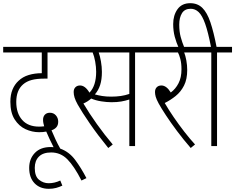

<svg xmlns="http://www.w3.org/2000/svg" viewBox="-20 -916 1475 1204"><path d="M371 248Q352 257 331.5 262.5Q311 268 286 268Q230 268 196.5 233Q163 198 163 137Q163 80 198.5 43Q234 6 298 6Q308 6 316 7Q303 -19 290.5 -45Q278 -71 270 -91Q251 -87 225 -87Q181 -87 140 -106Q99 -125 72 -167Q45 -209 45 -278Q45 -322 58.5 -354.5Q72 -387 96 -409Q122 -434 159.5 -445.5Q197 -457 242 -457V-587H0V-622H412V-587H278V-423H259Q211 -423 179 -414.5Q147 -406 125 -387Q82 -350 82 -277Q82 -206 119 -164Q156 -122 225 -122Q233 -122 241 -122.5Q249 -123 257 -124Q254 -134 252 -144Q250 -154 250 -165Q250 -185 261.5 -197Q273 -209 293 -209Q316 -209 330.5 -192.5Q345 -176 345 -153Q345 -131 333.5 -118Q322 -105 303 -99Q314 -72 328 -42Q342 -12 358 16Q414 36 452 87.5Q490 139 522 201L491 216Q445 126 402.5 83Q360 40 301 40Q250 40 224 66Q198 92 198 137Q198 190 225 211.5Q252 233 285 233Q322 233 358 216Z M827 -587V0H791V-292Q766 -284 740 -279.5Q714 -275 679 -275Q650 -275 615 -280.5Q580 -286 552 -298Q529 -278 503 -267Q539 -206 587.5 -138Q636 -70 687 -10L659 12Q593 -69 543.5 -141Q494 -213 468 -259Q453 -286 447.5 -304.5Q442 -323 442 -339Q442 -358 453 -369Q464 -380 482 -380Q514 -380 541 -335Q583 -378 583 -466Q583 -496 577 -529.5Q571 -563 561 -587H399V-622H922V-587ZM677 -310Q709 -310 737 -314Q765 -318 791 -327V-587H599Q607 -565 613 -531Q619 -497 619 -465Q619 -417 608 -383Q597 -349 575 -324Q596 -318 621 -314Q646 -310 677 -310Z M1203 -10 1176 12Q1130 -41 1090 -94.5Q1050 -148 1020.5 -193Q991 -238 975 -267Q961 -293 956.5 -309Q952 -325 952 -339Q952 -358 963 -369Q974 -380 992 -380Q1024 -380 1051 -336Q1081 -358 1099.5 -394Q1118 -430 1118 -481Q1118 -519 1111 -545.5Q1104 -572 1096 -587H909V-622H1237V-587H1135Q1143 -567 1148.5 -537Q1154 -507 1154 -477Q1154 -419 1134 -379.5Q1114 -340 1081.5 -314Q1049 -288 1013 -270Q1038 -227 1069.5 -181Q1101 -135 1135.5 -90.5Q1170 -46 1203 -10Z M1101 -615Q1086 -648 1076 -685Q1066 -722 1066 -765Q1066 -820 1093 -858Q1120 -896 1173 -896Q1219 -896 1249 -866.5Q1279 -837 1299.5 -776Q1320 -715 1338 -622H1435V-587H1341V0H1305V-587H1224V-622H1303Q1285 -715 1266.5 -767Q1248 -819 1226 -840Q1204 -861 1176 -861Q1138 -861 1121 -833Q1104 -805 1104 -762Q1104 -718 1113 -684.5Q1122 -651 1137 -615Z"/></svg>

Font: Noto Sans Condensed ExtraLight
Style: Italic
Weight: 200
Width: 3
Italic angle: -12°
Designer: Monotype Design Team
Foundry: Monotype Imaging Inc.
Version: Version 2.013; ttfautohint (v1.8.4.7-5d5b)